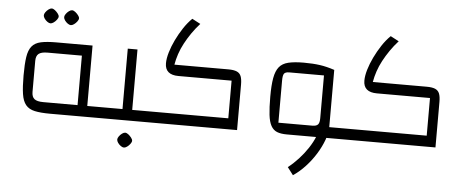

<svg xmlns="http://www.w3.org/2000/svg" viewBox="-58 -850 3046 1260"><g transform="rotate(5 1465.0 -219.5)"><path d="M520 0V-72H614V0ZM285 0Q222 0 183.5 -8.5Q145 -17 124.5 -42Q104 -67 97 -113.5Q90 -160 90 -235Q90 -310 97 -356.5Q104 -403 124.5 -428Q145 -453 183.5 -461.5Q222 -470 285 -470H524V0ZM234 -72H460V-398H234Q193 -398 175.5 -384Q158 -370 158 -337V-133Q158 -100 175.5 -86Q193 -72 234 -72ZM614 0V-72Q626 -72 630 -62.5Q634 -53 634 -36Q634 -20 630 -10Q626 0 614 0ZM236 -591Q227 -591 215.5 -599Q204 -607 196 -618.5Q188 -630 188 -640Q188 -649 196 -660.5Q204 -672 215.5 -680.5Q227 -689 236 -689Q246 -689 257 -680.5Q268 -672 277 -660.5Q286 -649 286 -640Q286 -631 277 -619Q268 -607 256.5 -599Q245 -591 236 -591ZM370 -591Q361 -591 349.5 -599Q338 -607 330 -618.5Q322 -630 322 -640Q322 -649 330 -660.5Q338 -672 349.5 -680.5Q361 -689 370 -689Q380 -689 391 -680.5Q402 -672 411 -660.5Q420 -649 420 -640Q420 -631 411 -619Q402 -607 390.5 -599Q379 -591 370 -591Z M820 0V-72H926V0ZM614 0V-72H794L756 -34V-470H820V0ZM614 0Q601 0 597.5 -10Q594 -20 594 -36Q594 -53 597.5 -62.5Q601 -72 614 -72ZM926 0V-72Q939 -72 942.5 -62.5Q946 -53 946 -36Q946 -20 942.5 -10Q939 0 926 0ZM787 179Q778 179 766.5 171Q755 163 747 151.5Q739 140 739 130Q739 121 747 109.5Q755 98 766.5 89.5Q778 81 787 81Q797 81 808 89.5Q819 98 828 109.5Q837 121 837 130Q837 139 828 151Q819 163 807.5 171Q796 179 787 179Z M926 0V-72H1453V-320H1103Q1059 -320 1036.5 -339Q1014 -358 1014 -396Q1014 -428 1026 -468.5Q1038 -509 1058.5 -551.5Q1079 -594 1105 -633.5Q1131 -673 1161 -702L1216 -673Q1186 -640 1162 -605Q1138 -570 1119 -534.5Q1100 -499 1088 -463Q1076 -427 1070 -392H1425Q1461 -392 1481 -383.5Q1501 -375 1509 -355Q1517 -335 1517 -300V0ZM926 0Q913 0 909.5 -10Q906 -20 906 -36Q906 -53 909.5 -62.5Q913 -72 926 -72Z M2096 0V-72H2233V0ZM1845 0Q1805 0 1780 -10Q1755 -20 1740.5 -46Q1726 -72 1720.5 -118.5Q1715 -165 1715 -238Q1715 -313 1723.5 -360.5Q1732 -408 1753 -434Q1774 -460 1813.5 -469.5Q1853 -479 1915 -479Q1976 -479 2021.5 -472.5Q2067 -466 2118 -449V-72L2091 0ZM1908 263 1870 213Q1906 185 1939 149Q1972 113 1998 73.5Q2024 34 2039 -3.5Q2054 -41 2054 -72H2118Q2118 -34 2101 12.5Q2084 59 2055 106Q2026 153 1988 194Q1950 235 1908 263ZM1783 -72H2006Q2033 -72 2043.5 -83.5Q2054 -95 2054 -125V-407H1826Q1800 -407 1791.5 -395.5Q1783 -384 1783 -349ZM2233 0V-72Q2246 -72 2249.5 -62.5Q2253 -53 2253 -36Q2253 -20 2249.5 -10Q2246 0 2233 0Z M2233 0V-72H2760V-320H2410Q2366 -320 2343.5 -339Q2321 -358 2321 -396Q2321 -428 2333 -468.5Q2345 -509 2365.5 -551.5Q2386 -594 2412 -633.5Q2438 -673 2468 -702L2523 -673Q2493 -640 2469 -605Q2445 -570 2426 -534.5Q2407 -499 2395 -463Q2383 -427 2377 -392H2732Q2768 -392 2788 -383.5Q2808 -375 2816 -355Q2824 -335 2824 -300V0ZM2233 0Q2220 0 2216.5 -10Q2213 -20 2213 -36Q2213 -53 2216.5 -62.5Q2220 -72 2233 -72Z"/></g></svg>

Font: Changa Light
Style: Regular
Weight: 300
Designer: Eduardo Rodriguez Tunni
Foundry: Eduardo Rodriguez Tunni
Version: Version 3.002; ttfautohint (v1.8.2)